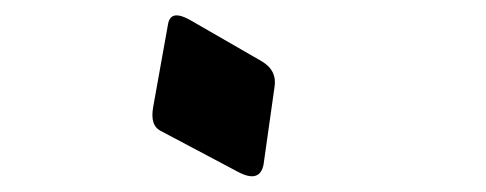

<svg xmlns="http://www.w3.org/2000/svg" viewBox="-20 -344 625 247"><path d="M196 -312Q197 -320 202 -323Q209 -327 225 -318L317 -265Q337 -253 333 -231L319 -132Q314 -108 286 -123L186 -176Q173 -183 177 -206Z"/></svg>

Font: Amiri
Style: Italic
Weight: 400
Italic angle: 10°
Designer: Khaled Hosny
Version: Version 0.113